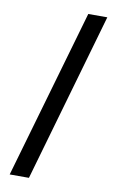

<svg xmlns="http://www.w3.org/2000/svg" viewBox="-96 -820 593 973"><g transform="rotate(10 201.0 -334.0)"><path d="M26 101 277 -769H375L125 101Z"/></g></svg>

Font: DM Sans 16pt Medium
Style: Regular
Weight: 500
Version: Version 4.004;gftools[0.9.30]